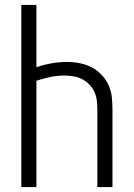

<svg xmlns="http://www.w3.org/2000/svg" viewBox="-20 -755 540 775"><path d="M66 0V-735H127V-484Q157 -494 188 -499.5Q219 -505 251 -505Q276 -505 301.5 -500Q327 -495 349.5 -483.5Q372 -472 390 -453Q408 -434 418.5 -410.5Q429 -387 431.5 -361.5Q434 -336 434 -310V0H373V-310Q373 -329 371 -347.5Q369 -366 361.5 -383Q354 -400 341 -413.5Q328 -427 311.5 -435.5Q295 -444 276.5 -447Q258 -450 239 -450Q211 -450 182.5 -444Q154 -438 127 -429V0Z"/></svg>

Font: Iosevka Term Light
Style: Regular
Weight: 300
Monospace: yes
Designer: Belleve Invis
Foundry: Belleve Invis
Version: Version 9.0.1; ttfautohint (v1.8.3)